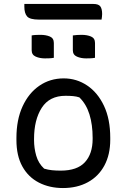

<svg xmlns="http://www.w3.org/2000/svg" viewBox="-20 -939 640 970"><path d="M302 -543Q367 -543 420.5 -507Q474 -471 505.5 -404Q537 -337 537 -243V-233Q537 -158 507.5 -103Q478 -48 424 -18.5Q370 11 298 11Q230 11 176.5 -16.5Q123 -44 93 -98Q63 -152 63 -232V-242Q63 -334 94 -401.5Q125 -469 179 -506Q233 -543 302 -543ZM311 -455Q230 -455 191 -394.5Q152 -334 152 -237V-231Q152 -191 163 -152.5Q174 -114 203 -87Q223 -81 243 -79Q263 -77 287 -77Q370 -77 409 -119.5Q448 -162 448 -237V-243Q448 -309 432 -361Q416 -413 381 -447Q366 -452 349 -453.5Q332 -455 311 -455ZM140 -760Q150 -762 162 -762.5Q174 -763 184 -763Q212 -763 232 -754.5Q252 -746 252 -722V-647Q242 -645 230 -644.5Q218 -644 207 -644Q181 -644 160.5 -653Q140 -662 140 -685ZM348 -760Q369 -763 392 -763Q420 -763 440 -754.5Q460 -746 460 -722V-647Q450 -645 438 -644.5Q426 -644 415 -644Q389 -644 368.5 -653Q348 -662 348 -685ZM103 -919H452Q478 -919 487 -906.5Q496 -894 496 -868Q496 -861 495 -853.5Q494 -846 493 -840H177Q131 -840 117 -856Q103 -872 103 -905Z"/></svg>

Font: Recursive Mn Csl St
Style: Regular
Weight: 400
Monospace: yes
Version: Version 1.079;hotconv 1.0.112;makeotfexe 2.5.65598; ttfautoh